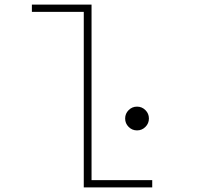

<svg xmlns="http://www.w3.org/2000/svg" viewBox="-20 -820 890 840"><path d="M380.5 -32H646V0H346.5V-768H119.5V-800H380.5ZM616.2 -264.8Q601 -249.5 579.5 -249.5Q558 -249.5 542.8 -264.8Q527.5 -280 527.5 -301.5Q527.5 -323 542.8 -338.2Q558 -353.5 579.5 -353.5Q601 -353.5 616.2 -338.2Q631.5 -323 631.5 -301.5Q631.5 -280 616.2 -264.8Z"/></svg>

Font: League Mono Wide Thin
Style: Regular
Weight: 100
Width: 8
Designer: Tyler Finck
Foundry: The League of Moveable Type / Tyler Finck
Version: Version 2.210